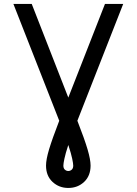

<svg xmlns="http://www.w3.org/2000/svg" viewBox="-20 -720 693 974"><path d="M326.5 233.5Q279.5 233.5 246.5 202.8Q213.5 172 213.5 120Q213.5 89 229.2 36.8Q245 -15.5 280.5 -107.5L48 -700H141L326.5 -225L512.5 -700H605L372.5 -107.5Q409 -14 424.2 37.8Q439.5 89.5 439.5 120Q439.5 172 406.8 202.8Q374 233.5 326.5 233.5ZM326.5 147.5Q336 147.5 343.8 140.8Q351.5 134 351.5 120Q351.5 110 346.2 84.8Q341 59.5 326.5 15.5Q312 59.5 306.8 84.8Q301.5 110 301.5 120Q301.5 134 309.2 140.8Q317 147.5 326.5 147.5Z"/></svg>

Font: Undotted
Style: Regular
Weight: 400
Designer: Delve Withrington, Dave Bailey, Thomas Jockin
Foundry: Delve Fonts LLC
Version: Version 4.000